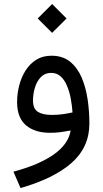

<svg xmlns="http://www.w3.org/2000/svg" viewBox="-20 -667 519 970"><path d="M170.4 -573.7 243.4 -501 316.2 -573.7 243.4 -646.7ZM336.9 -7.8Q325.7 61.3 251.5 113.5Q177.2 165.8 47.9 200.4L83.7 283Q251.7 235.1 341.7 156Q431.6 76.9 431.6 -43.2Q431.6 -104 422.7 -164.7Q413.8 -225.3 392.5 -275.3Q371.1 -325.2 334 -355.3Q296.9 -385.5 240.2 -385.5Q195.6 -385.5 162.8 -364.9Q130.1 -344.2 108.6 -309.9Q87.2 -275.6 76.8 -234.3Q66.4 -192.9 66.4 -151.6Q66.4 -72 111.2 -34.1Q156 3.9 232.7 3.9Q262.2 3.9 288.1 0.4Q314 -3.2 336.9 -7.8ZM346.4 -99.1Q325.4 -94.2 298.8 -90.3Q272.2 -86.4 242.4 -86.4Q196 -86.4 171.4 -101.9Q146.7 -117.4 146.7 -158.7Q146.7 -192.6 156.6 -224.9Q166.5 -257.1 186.8 -278Q207 -298.8 238.8 -298.8Q266.8 -298.8 286.3 -281.2Q305.7 -263.7 318.1 -234.4Q330.6 -205.1 337.3 -169.8Q344 -134.5 346.4 -99.1Z"/></svg>

Font: Estedad-FD-VF Thin
Style: Regular
Weight: 100
Designer: Amin Abedi
Version: Version 5.0